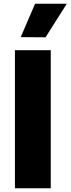

<svg xmlns="http://www.w3.org/2000/svg" viewBox="-20 -1009 378 1029"><path d="M224 -809 91 -810 168 -989H338ZM60 0V-740H252V0Z"/></svg>

Font: Be Vietnam Pro Black
Style: Regular
Weight: 900
Designer: Lam Bao, Tony Le, Vietanh Nguyen
Foundry: Yellow Type Foundry
Version: Version 1.002; ttfautohint (v1.8.3)